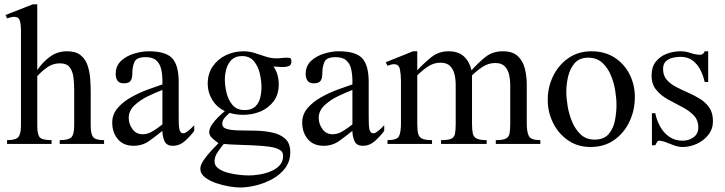

<svg xmlns="http://www.w3.org/2000/svg" viewBox="-20 -647 3257 863"><path d="M447.8 0H248.5V-17.1Q288.1 -17.1 300.8 -30Q313.5 -43 313.5 -82.5V-241.2Q313.5 -272 310.1 -299.6Q306.6 -327.1 293.2 -344.7Q279.8 -362.3 248.5 -362.3Q217.8 -362.3 192.1 -344.2Q166.5 -326.2 147.5 -304.7V-82.5Q147.5 -42.5 158.7 -29.8Q169.9 -17.1 211.9 -17.1V0H11.7V-17.1Q50.8 -17.1 62.5 -31.2Q74.2 -45.4 74.2 -82.5V-509.8Q74.2 -537.6 69.1 -554.4Q64 -571.3 44.4 -571.3Q36.1 -571.3 28.1 -569.3Q20 -567.4 11.7 -564.5L4.9 -579.6L127 -627.4H147.5V-332Q170.9 -367.2 204.3 -391.8Q237.8 -416.5 281.7 -416.5Q320.3 -416.5 342 -399.2Q363.8 -381.8 373.3 -354Q382.8 -326.2 385.3 -294.4Q387.7 -262.7 387.7 -233.9V-82.5Q387.7 -45.4 398.4 -31.2Q409.2 -17.1 447.8 -17.1Z M853 -84V-58.6Q836.4 -36.1 812 -13.9Q787.6 8.3 756.8 8.3Q728.5 8.3 719.2 -13.2Q710 -34.7 710 -58.6Q680.7 -35.2 650.4 -13.4Q620.1 8.3 580.6 8.3Q534.7 8.3 509.5 -21.7Q484.4 -51.8 484.4 -96.2Q484.4 -132.8 508.3 -160.9Q532.2 -189 568.6 -209.5Q605 -230 643.3 -244.1Q681.6 -258.3 710 -267.6V-284.2Q710 -311.5 704.6 -335.7Q699.2 -359.9 683.1 -375Q667 -390.1 634.3 -390.1Q594.2 -390.1 584.5 -368.9Q574.7 -347.7 574.7 -314.5Q574.7 -294.9 566.9 -283.7Q559.1 -272.5 537.1 -272.5Q516.6 -272.5 508.3 -284.2Q500 -295.9 500 -314.5Q500 -351.1 524.4 -373.5Q548.8 -396 583.3 -406.2Q617.7 -416.5 647.9 -416.5Q724.6 -416.5 753.9 -385.3Q783.2 -354 783.2 -278.3V-140.6Q783.2 -123.5 783.4 -102.3Q783.7 -81.1 785.6 -69.8Q786.6 -61.5 791 -54.7Q795.4 -47.9 804.7 -47.9Q811.5 -47.9 821.3 -55.2Q831.1 -62.5 840.1 -71Q849.1 -79.6 853 -84ZM710 -87.9V-242.7Q680.2 -231.4 644.8 -214.4Q609.4 -197.3 584 -173.1Q558.6 -148.9 558.6 -116.7Q558.6 -90.3 575.2 -66.9Q591.8 -43.5 621.6 -43.5Q644.5 -43.5 668.2 -58.3Q691.9 -73.2 710 -87.9Z M1289.6 -368.7Q1289.6 -354.5 1278.3 -350.1Q1267.1 -345.7 1252.4 -345.7Q1241.2 -345.7 1229.2 -346.7Q1217.3 -347.7 1209 -348.1Q1221.7 -331.1 1227.3 -309.8Q1232.9 -288.6 1232.9 -267.6Q1232.9 -222.7 1210.2 -192.1Q1187.5 -161.6 1151.4 -146.2Q1115.2 -130.9 1073.7 -130.9Q1058.6 -130.9 1043.2 -132.8Q1027.8 -134.8 1012.2 -139.6Q1001 -130.4 990 -117.9Q979 -105.5 979 -90.3Q979 -72.8 1001 -66.9Q1022.9 -61 1057.9 -60.8Q1092.8 -60.5 1131.8 -59.6Q1170.9 -58.6 1205.8 -50.8Q1240.7 -43 1262.7 -22.7Q1284.7 -2.4 1284.7 37.1Q1284.7 77.6 1262.5 107.7Q1240.2 137.7 1205.1 157.2Q1169.9 176.8 1130.9 186.3Q1091.8 195.8 1058.1 195.8Q1041 195.8 1011.7 191.2Q982.4 186.5 952.1 176.3Q921.9 166 901.1 149.9Q880.4 133.8 880.4 111.3Q880.4 94.7 896.2 71.8Q912.1 48.8 931.6 28.1Q951.2 7.3 961.9 -3.4Q950.7 -11.2 935.5 -24.4Q920.4 -37.6 920.4 -52.7Q920.4 -69.3 933.1 -87.6Q945.8 -106 962.4 -122.1Q979 -138.2 990.7 -147.5Q955.1 -164.1 934.3 -197.8Q913.6 -231.4 913.6 -270Q913.6 -315.4 936 -348.4Q958.5 -381.3 995.4 -398.9Q1032.2 -416.5 1074.7 -416.5Q1100.6 -416.5 1125 -408.7Q1149.4 -400.9 1173.6 -392.8Q1197.8 -384.8 1222.7 -384.8Q1233.9 -384.8 1245.6 -386.2Q1257.3 -387.7 1269.5 -387.7Q1280.8 -387.7 1285.2 -385.3Q1289.6 -382.8 1289.6 -368.7ZM1155.3 -255.4Q1155.3 -283.2 1147.9 -315.7Q1140.6 -348.1 1121.6 -371.6Q1102.5 -395 1067.9 -395Q1038.6 -395 1021.7 -378.9Q1004.9 -362.8 997.8 -338.6Q990.7 -314.5 990.7 -289.6Q990.7 -261.7 998.3 -229.7Q1005.9 -197.8 1025.1 -175Q1044.4 -152.3 1079.6 -152.3Q1110.4 -152.3 1126.7 -167.5Q1143.1 -182.6 1149.2 -206.3Q1155.3 -230 1155.3 -255.4ZM1252.4 53.7Q1252.4 35.6 1238.5 27.3Q1224.6 19 1209 15.6Q1191.9 11.7 1163.1 9.3Q1134.3 6.8 1101.1 5.6Q1067.9 4.4 1037.1 3.2Q1006.3 2 985.8 0Q973.6 14.6 959 35.6Q944.3 56.6 944.3 78.1Q944.3 98.1 962.4 110.8Q980.5 123.5 1006.6 130.1Q1032.7 136.7 1057.9 139.2Q1083 141.6 1097.7 141.6Q1117.7 141.6 1143.8 137.7Q1169.9 133.8 1194.8 124Q1219.7 114.3 1236.1 97.2Q1252.4 80.1 1252.4 53.7Z M1707 -84V-58.6Q1690.4 -36.1 1666 -13.9Q1641.6 8.3 1610.8 8.3Q1582.5 8.3 1573.2 -13.2Q1564 -34.7 1564 -58.6Q1534.7 -35.2 1504.4 -13.4Q1474.1 8.3 1434.6 8.3Q1388.7 8.3 1363.5 -21.7Q1338.4 -51.8 1338.4 -96.2Q1338.4 -132.8 1362.3 -160.9Q1386.2 -189 1422.6 -209.5Q1459 -230 1497.3 -244.1Q1535.6 -258.3 1564 -267.6V-284.2Q1564 -311.5 1558.6 -335.7Q1553.2 -359.9 1537.1 -375Q1521 -390.1 1488.3 -390.1Q1448.2 -390.1 1438.5 -368.9Q1428.7 -347.7 1428.7 -314.5Q1428.7 -294.9 1420.9 -283.7Q1413.1 -272.5 1391.1 -272.5Q1370.6 -272.5 1362.3 -284.2Q1354 -295.9 1354 -314.5Q1354 -351.1 1378.4 -373.5Q1402.8 -396 1437.3 -406.2Q1471.7 -416.5 1502 -416.5Q1578.6 -416.5 1607.9 -385.3Q1637.2 -354 1637.2 -278.3V-140.6Q1637.2 -123.5 1637.5 -102.3Q1637.7 -81.1 1639.6 -69.8Q1640.6 -61.5 1645 -54.7Q1649.4 -47.9 1658.7 -47.9Q1665.5 -47.9 1675.3 -55.2Q1685.1 -62.5 1694.1 -71Q1703.1 -79.6 1707 -84ZM1564 -87.9V-242.7Q1534.2 -231.4 1498.8 -214.4Q1463.4 -197.3 1438 -173.1Q1412.6 -148.9 1412.6 -116.7Q1412.6 -90.3 1429.2 -66.9Q1445.8 -43.5 1475.6 -43.5Q1498.5 -43.5 1522.2 -58.3Q1545.9 -73.2 1564 -87.9Z M2408.7 0H2208.5V-17.1Q2239.7 -17.1 2253.4 -23.9Q2267.1 -30.8 2270.3 -46.9Q2273.4 -63 2273.4 -91.3V-266.6Q2273.4 -289.1 2268.3 -311.5Q2263.2 -334 2248.8 -348.9Q2234.4 -363.8 2206.1 -363.8Q2175.3 -363.8 2148.9 -346.4Q2122.6 -329.1 2101.6 -308.1V-91.3Q2101.6 -63 2105.2 -46.9Q2108.9 -30.8 2123 -23.9Q2137.2 -17.1 2167.5 -17.1V0H1962.4V-17.1Q1994.6 -17.1 2008.3 -23.4Q2022 -29.8 2025.1 -46.1Q2028.3 -62.5 2028.3 -91.3V-266.6Q2028.3 -290 2022.9 -312.7Q2017.6 -335.4 2002.9 -350.3Q1988.3 -365.2 1960 -365.2Q1928.7 -365.2 1902.6 -347.4Q1876.5 -329.6 1855.5 -308.1V-91.3Q1855.5 -63 1859.4 -46.9Q1863.3 -30.8 1877.2 -23.9Q1891.1 -17.1 1921.9 -17.1V0H1721.7V-17.1Q1764.6 -17.1 1773.4 -34.9Q1782.2 -52.7 1782.2 -91.3V-284.7Q1782.2 -311.5 1777.6 -335Q1772.9 -358.4 1751.5 -358.4Q1743.7 -358.4 1736.1 -356.2Q1728.5 -354 1721.7 -351.6L1713.9 -367.2L1836.4 -416.5H1855.5V-331.1Q1884.3 -361.8 1917.7 -389.2Q1951.2 -416.5 1996.1 -416.5Q2039.6 -416.5 2064.5 -394Q2089.4 -371.6 2099.6 -331.1Q2128.4 -363.8 2160.9 -390.1Q2193.4 -416.5 2240.7 -416.5Q2284.7 -416.5 2307.9 -394.3Q2331.1 -372.1 2339.4 -337.6Q2347.7 -303.2 2347.7 -266.6V-91.3Q2347.7 -53.7 2357.2 -35.4Q2366.7 -17.1 2408.7 -17.1Z M2833.5 -210Q2833.5 -151.4 2809.3 -100.3Q2785.2 -49.3 2740.7 -17.8Q2696.3 13.7 2634.3 13.7Q2576.2 13.7 2532.7 -16.6Q2489.3 -46.9 2465.6 -95.2Q2441.9 -143.6 2441.9 -198.2Q2441.9 -254.9 2466.1 -304.7Q2490.2 -354.5 2534.4 -385.5Q2578.6 -416.5 2638.7 -416.5Q2697.8 -416.5 2741.5 -388.7Q2785.2 -360.8 2809.3 -314Q2833.5 -267.1 2833.5 -210ZM2751 -175.3Q2751 -204.6 2745.1 -240.7Q2739.3 -276.9 2724.9 -310.5Q2710.4 -344.2 2686 -366Q2661.6 -387.7 2624 -387.7Q2584 -387.7 2562.7 -362.8Q2541.5 -337.9 2533.4 -302.5Q2525.4 -267.1 2525.4 -234.9Q2525.4 -206.1 2531.5 -169.4Q2537.6 -132.8 2552 -98.6Q2566.4 -64.5 2590.8 -42Q2615.2 -19.5 2652.3 -19.5Q2694.8 -19.5 2716.1 -44.7Q2737.3 -69.8 2744.1 -106Q2751 -142.1 2751 -175.3Z M3184.6 -102.1Q3184.6 -67.4 3164.1 -41.3Q3143.6 -15.1 3112.3 -0.7Q3081.1 13.7 3048.8 13.7Q3029.8 13.7 3010.3 6.6Q2990.7 -0.5 2972.9 -7.6Q2955.1 -14.6 2940.9 -14.6Q2936 -14.6 2931.9 -6.3Q2927.7 2 2925.3 5.9H2910.2V-138.2H2925.3Q2931.6 -106.4 2947.3 -78.1Q2962.9 -49.8 2988.3 -32.2Q3013.7 -14.6 3048.8 -14.6Q3076.2 -14.6 3097.4 -30Q3118.7 -45.4 3118.7 -74.2Q3118.7 -107.9 3097.4 -129.4Q3076.2 -150.9 3044.9 -166.7Q3013.7 -182.6 2982.4 -200Q2951.2 -217.3 2929.9 -242.7Q2908.7 -268.1 2908.7 -308.1Q2908.7 -345.7 2927.5 -369.6Q2946.3 -393.6 2976.3 -405Q3006.3 -416.5 3039.6 -416.5Q3062.5 -416.5 3084.5 -408.7Q3106.4 -400.9 3128.4 -400.9Q3140.6 -400.9 3147.5 -416.5H3163.1V-278.3H3147.5Q3141.1 -307.1 3127.9 -333Q3114.7 -358.9 3093 -375.2Q3071.3 -391.6 3038.1 -391.6Q3021 -391.6 3002.9 -387.2Q2984.9 -382.8 2972.7 -371.1Q2960.4 -359.4 2960.4 -336.9Q2960.4 -307.6 2976.6 -288.8Q2992.7 -270 3018.3 -256.6Q3043.9 -243.2 3072.5 -230.7Q3101.1 -218.3 3126.7 -202.4Q3152.3 -186.5 3168.5 -162.8Q3184.6 -139.2 3184.6 -102.1Z"/></svg>

Font: Rohingya Solluk
Style: Regular
Weight: 400
Designer: SIL International
Foundry: SIL International
Version: Version 1.001